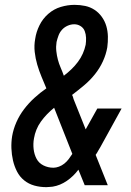

<svg xmlns="http://www.w3.org/2000/svg" viewBox="-20 -763 540 791"><path d="M171 8Q145 8 121.5 1.5Q98 -5 79.5 -20Q61 -35 50 -56.5Q39 -78 33.5 -102Q28 -126 27 -151.5Q26 -177 30 -202Q35 -231 47.5 -259.5Q60 -288 79 -313Q98 -338 121.5 -359.5Q145 -381 171 -399Q161 -423 151 -447Q141 -471 133.5 -496.5Q126 -522 123 -549Q120 -576 125 -603Q129 -631 142.5 -658.5Q156 -686 179 -706Q202 -726 230.5 -734.5Q259 -743 287 -743Q310 -743 331 -738.5Q352 -734 369.5 -722.5Q387 -711 399.5 -693.5Q412 -676 418 -655.5Q424 -635 424.5 -612.5Q425 -590 422 -568Q417 -539 404 -510.5Q391 -482 371 -457Q351 -432 326.5 -411.5Q302 -391 277 -372Q279 -368 280.5 -364Q282 -360 283 -355L333 -230L381 -316H481L394 -158Q388 -149 384 -141Q380 -133 374 -125L424 0H329L303 -64Q283 -37 255.5 -18Q228 1 197 6L186 7ZM243 -451Q260 -464 274.5 -478Q289 -492 301 -508Q313 -524 321 -542Q329 -560 333 -579Q335 -593 334.5 -607.5Q334 -622 329 -635Q324 -648 312 -655.5Q300 -663 286 -663Q272 -663 258.5 -657Q245 -651 235.5 -640.5Q226 -630 221 -616.5Q216 -603 213 -590Q210 -571 212 -552.5Q214 -534 218.5 -517Q223 -500 230 -484Q237 -468 243 -451ZM200 -72Q211 -72 223 -76.5Q235 -81 245 -89Q255 -97 263 -107.5Q271 -118 278 -129L203 -319Q187 -306 173.5 -292Q160 -278 148.5 -262Q137 -246 130 -228.5Q123 -211 120 -193Q116 -171 118.5 -149Q121 -127 130.5 -109Q140 -91 159 -81.5Q178 -72 200 -72Z"/></svg>

Font: Iosevka SS18 Medium
Style: Italic
Weight: 500
Italic angle: -9°
Monospace: yes
Designer: Belleve Invis
Foundry: Belleve Invis
Version: Version 25.1.1; ttfautohint (v1.8.4)